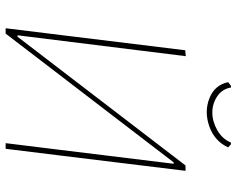

<svg xmlns="http://www.w3.org/2000/svg" viewBox="-99 -739 838 680"><g transform="rotate(90 320.0 -399.0)"><path d="M491 -798 502 -788Q480 -740 428 -721.5Q376 -703 328.5 -721.5Q281 -740 271 -788L284 -798H290Q295 -767 321 -749.5Q347 -732 378.5 -732Q410 -732 441 -749.5Q472 -767 485 -798ZM80 0 104 -195 158 -636 179 -638 105 -42H110L566 -637H585L531 -195L507 0H487L511 -195L560 -595H555L99 0Z"/></g></svg>

Font: Alegreya Sans SC Thin
Style: Italic
Weight: 100
Italic angle: -7°
Designer: Juan Pablo del Peral
Foundry: Huerta Tipografica
Version: Version 2.007